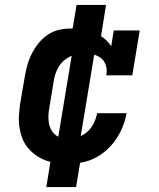

<svg xmlns="http://www.w3.org/2000/svg" viewBox="-20 -653 640 775"><path d="M255 8Q231 8 207.5 5Q184 2 163 -6Q142 -14 124 -27Q106 -40 92 -57Q78 -74 70 -95Q62 -116 58.5 -139Q55 -162 56.5 -185.5Q58 -209 61 -233L80 -343Q84 -367 90.5 -390.5Q97 -414 108.5 -436.5Q120 -459 136.5 -479.5Q153 -500 174.5 -514Q196 -528 220.5 -533Q245 -538 269 -538Q292 -538 315.5 -534Q339 -530 360 -521.5Q381 -513 399 -499Q417 -485 429 -466L439 -530H544L514 -349H409Q413 -368 408 -386.5Q403 -405 390 -416.5Q377 -428 358.5 -432.5Q340 -437 321 -437Q307 -437 292 -434.5Q277 -432 263 -425Q249 -418 237 -407.5Q225 -397 217 -383.5Q209 -370 204 -355.5Q199 -341 197 -327L179 -217Q176 -202 175.5 -187Q175 -172 177 -158Q179 -144 185.5 -131.5Q192 -119 202 -110Q212 -101 226 -97Q240 -93 255 -93Q275 -93 296 -100Q317 -107 333 -121.5Q349 -136 358.5 -155.5Q368 -175 372 -196H491Q486 -169 475.5 -142.5Q465 -116 449 -92Q433 -68 411 -48Q389 -28 363 -15Q337 -2 309.5 3Q282 8 255 8ZM167 102 193 -59 208 -57 278 -480H323L265 -488L289 -633H408L382 -471L367 -473L297 -50H252L311 -42L287 102Z"/></svg>

Font: Iosevka Curly Slab ExObl
Style: Bold
Weight: 700
Width: 7
Italic angle: -9°
Monospace: yes
Designer: Belleve Invis
Foundry: Belleve Invis
Version: Version 11.0.0; ttfautohint (v1.8.3)